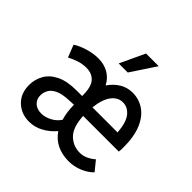

<svg xmlns="http://www.w3.org/2000/svg" viewBox="-186 -909 1092 1092"><g transform="rotate(45 360.0 -362.5)"><path d="M46 -138Q46 -183 67.5 -221.5Q89 -260 136 -283.5Q183 -307 260 -307H304V-314Q304 -381 278.5 -409.5Q253 -438 208 -438Q176 -438 147.5 -428.5Q119 -419 92 -405L63 -479Q92 -498 135 -511Q178 -524 218 -524Q264 -524 299.5 -504Q335 -484 356 -444Q382 -482 417 -503Q452 -524 494 -524Q546 -524 587.5 -495.5Q629 -467 653 -410Q677 -353 677 -266Q677 -258 676.5 -249Q676 -240 675 -231H388Q393 -143 431 -106Q469 -69 523 -69Q548 -69 571.5 -80Q595 -91 614 -108L661 -50Q633 -22 593.5 -6Q554 10 511 10Q460 10 418.5 -9.5Q377 -29 349 -70Q319 -34 278.5 -12Q238 10 193 10Q131 10 88.5 -30Q46 -70 46 -138ZM391 -303H593Q587 -380 559.5 -413Q532 -446 494 -446Q454 -446 426.5 -410Q399 -374 391 -303ZM133 -142Q133 -111 153.5 -91.5Q174 -72 210 -72Q239 -72 270.5 -88Q302 -104 321 -133Q307 -178 306 -239L266 -237Q213 -235 184 -220.5Q155 -206 144 -185Q133 -164 133 -142ZM320 -585 390 -735H492L393 -585Z"/></g></svg>

Font: Radio Canada Condensed
Style: Regular
Weight: 400
Width: 3
Designer: Charles Daoud, Etienne Aubert Bonn, Alexandre Saumier Demers, Jacques Le Bailly
Foundry: Radio-Canada
Version: Version 2.104; ttfautohint (v1.8.4.7-5d5b);gftools[0.9.28.de